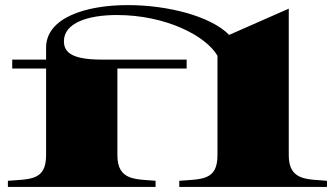

<svg xmlns="http://www.w3.org/2000/svg" viewBox="-20 -734 1308 754"><path d="M11 -24V0H591V-24C517 -31 441 -22 441 -124V-465H713V-500H379C265 -500 231 -527 231 -572C231 -644 325 -675 439 -675C632 -675 789 -593 834 -515V-124C834 -24 770 -31 684 -24V0H1264V-24C1190 -31 1114 -22 1114 -124V-700L880 -597C807 -671 638 -714 482 -714C314 -714 161 -663 161 -547V-500H28V-465H161V-124C161 -24 97 -31 11 -24Z"/></svg>

Font: Sprat Extended Black
Style: Regular
Weight: 900
Width: 9
Designer: Ethan Nakache
Foundry: Collletttivo
Version: Version 2.000;Glyphs 3.2 (3217)